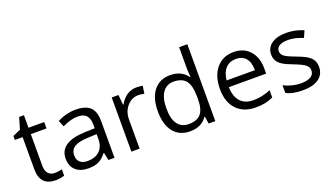

<svg xmlns="http://www.w3.org/2000/svg" viewBox="-68 -1267 3085 1783"><g transform="rotate(-20 1474.0 -375.0)"><path d="M258.8 -57.1Q280.3 -57.1 300.3 -60.3Q320.3 -63.5 332 -66.9V-4.9Q318.8 1.5 293.2 5.6Q267.6 9.8 247.1 9.8Q91.8 9.8 91.8 -153.8V-472.2H15.1V-511.2L91.8 -544.9L126 -659.2H172.9V-535.2H328.1V-472.2H172.9V-157.2Q172.9 -108.9 195.8 -83Q218.8 -57.1 258.8 -57.1Z M768.1 0 752 -76.2H748Q708 -25.9 668.2 -8.1Q628.4 9.8 568.8 9.8Q489.3 9.8 444.1 -31.2Q398.9 -72.3 398.9 -147.9Q398.9 -310.1 658.2 -317.9L749 -320.8V-354Q749 -417 721.9 -447Q694.8 -477.1 635.3 -477.1Q568.4 -477.1 483.9 -436L459 -498Q498.5 -519.5 545.7 -531.7Q592.8 -543.9 640.1 -543.9Q735.8 -543.9 782 -501.5Q828.1 -459 828.1 -365.2V0ZM585 -57.1Q660.6 -57.1 703.9 -98.6Q747.1 -140.1 747.1 -214.8V-263.2L666 -259.8Q569.3 -256.3 526.6 -229.7Q483.9 -203.1 483.9 -147Q483.9 -103 510.5 -80.1Q537.1 -57.1 585 -57.1Z M1239.3 -544.9Q1274.9 -544.9 1303.2 -539.1L1292 -463.9Q1258.8 -471.2 1233.4 -471.2Q1168.5 -471.2 1122.3 -418.5Q1076.2 -365.7 1076.2 -287.1V0H995.1V-535.2H1062L1071.3 -436H1075.2Q1105 -488.3 1147 -516.6Q1189 -544.9 1239.3 -544.9Z M1747.6 -71.8H1743.2Q1687 9.8 1575.2 9.8Q1470.2 9.8 1411.9 -62Q1353.5 -133.8 1353.5 -266.1Q1353.5 -398.4 1412.1 -471.7Q1470.7 -544.9 1575.2 -544.9Q1684.1 -544.9 1742.2 -465.8H1748.5L1745.1 -504.4L1743.2 -542V-759.8H1824.2V0H1758.3ZM1585.4 -58.1Q1668.5 -58.1 1705.8 -103.3Q1743.2 -148.4 1743.2 -249V-266.1Q1743.2 -379.9 1705.3 -428.5Q1667.5 -477.1 1584.5 -477.1Q1513.2 -477.1 1475.3 -421.6Q1437.5 -366.2 1437.5 -265.1Q1437.5 -162.6 1475.1 -110.4Q1512.7 -58.1 1585.4 -58.1Z M2222.2 9.8Q2103.5 9.8 2034.9 -62.5Q1966.3 -134.8 1966.3 -263.2Q1966.3 -392.6 2030 -468.8Q2093.8 -544.9 2201.2 -544.9Q2301.8 -544.9 2360.4 -478.8Q2418.9 -412.6 2418.9 -304.2V-252.9H2050.3Q2052.7 -158.7 2097.9 -109.9Q2143.1 -61 2225.1 -61Q2311.5 -61 2396 -97.2V-24.9Q2353 -6.3 2314.7 1.7Q2276.4 9.8 2222.2 9.8ZM2200.2 -477.1Q2135.7 -477.1 2097.4 -435.1Q2059.1 -393.1 2052.2 -318.8H2332Q2332 -395.5 2297.9 -436.3Q2263.7 -477.1 2200.2 -477.1Z M2902.3 -146Q2902.3 -71.3 2846.7 -30.8Q2791 9.8 2690.4 9.8Q2584 9.8 2524.4 -23.9V-99.1Q2563 -79.6 2607.2 -68.4Q2651.4 -57.1 2692.4 -57.1Q2755.9 -57.1 2790 -77.4Q2824.2 -97.7 2824.2 -139.2Q2824.2 -170.4 2797.1 -192.6Q2770 -214.8 2691.4 -245.1Q2616.7 -272.9 2585.2 -293.7Q2553.7 -314.5 2538.3 -340.8Q2522.9 -367.2 2522.9 -403.8Q2522.9 -469.2 2576.2 -507.1Q2629.4 -544.9 2722.2 -544.9Q2808.6 -544.9 2891.1 -509.8L2862.3 -443.8Q2781.7 -477.1 2716.3 -477.1Q2658.7 -477.1 2629.4 -459Q2600.1 -440.9 2600.1 -409.2Q2600.1 -387.7 2611.1 -372.6Q2622.1 -357.4 2646.5 -343.8Q2670.9 -330.1 2740.2 -304.2Q2835.4 -269.5 2868.9 -234.4Q2902.3 -199.2 2902.3 -146Z"/></g></svg>

Font: Samim FD
Style: FD
Weight: 400
Foundry: DejaVu fonts team - Redesigned by Saber Rastikerdar
Version: Version 4.00 December 17, 2020